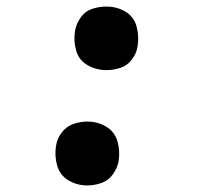

<svg xmlns="http://www.w3.org/2000/svg" viewBox="-20 -558 616 586"><path d="M305 -344Q326 -344 347.5 -351Q369 -358 383 -377Q397 -396 400 -417Q405 -449 396.5 -478.5Q388 -508 362 -523Q336 -538 305 -538Q283 -538 261.5 -531Q240 -524 226.5 -505Q213 -486 209 -464Q204 -433 212.5 -403.5Q221 -374 247.5 -359Q274 -344 305 -344ZM246 8Q268 8 289.5 0.5Q311 -7 324.5 -26Q338 -45 342 -66Q347 -97 338.5 -126.5Q330 -156 304 -171.5Q278 -187 246 -187Q225 -187 203.5 -179.5Q182 -172 168 -153Q154 -134 151 -113Q146 -82 154.5 -52.5Q163 -23 189 -7.5Q215 8 246 8Z"/></svg>

Font: Iosevka Sparkle Oblique
Style: Bold
Weight: 700
Italic angle: -9°
Designer: Belleve Invis
Foundry: Belleve Invis
Version: Version 4.5.0; ttfautohint (v1.8.3)